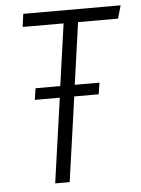

<svg xmlns="http://www.w3.org/2000/svg" viewBox="-51 -725 562 766"><g transform="rotate(-5 230.5 -342.5)"><path d="M446 -633H286L251 -385H350L343 -339H245L197 0H139L187 -339H87L94 -385H193L228 -633H64L71 -685H461Z"/></g></svg>

Font: Fira Sans Extra Condensed Light
Style: Italic
Weight: 300
Width: 3
Italic angle: -8°
Designer: Carrois Corporate & Edenspiekermann AG
Foundry: Carrois Corporate GbR & Edenspiekermann AG
Version: Version 4.203